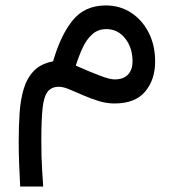

<svg xmlns="http://www.w3.org/2000/svg" viewBox="-20 -370 635 701"><path d="M173.8 -146Q201.2 -241.2 245.4 -295.7Q289.6 -350.1 366.2 -350.1Q418 -350.1 458.5 -323.7Q499 -297.4 522.7 -251.2Q546.4 -205.1 546.4 -145Q546.4 -79.1 510 -35.6Q473.6 7.8 397.5 7.8Q368.7 7.8 339.1 -1.5Q309.6 -10.7 282.5 -22.7Q255.4 -34.7 232.9 -43.9Q210.4 -53.2 195.3 -53.2Q168 -53.2 154.1 -35.4Q140.1 -17.6 135.5 24.9Q130.9 67.4 130.9 142.6Q130.9 175.8 131.6 201.9Q132.3 228 134 253.4Q135.7 278.8 137.7 311H53.7Q51.3 266.1 49.8 226.8Q48.3 187.5 48.3 147.5Q48.3 92.8 51.5 43.5Q54.7 -5.9 66.7 -45.7Q78.6 -85.4 104 -111.6Q129.4 -137.7 173.8 -146ZM463.9 -145.5Q463.9 -195.8 437 -229.7Q410.2 -263.7 368.2 -263.7Q337.9 -263.7 316.9 -244.9Q295.9 -226.1 281.7 -195.6Q267.6 -165 256.8 -130.4Q310.1 -106.9 345.5 -93.5Q380.9 -80.1 398.4 -80.1Q431.2 -80.1 447.5 -97.9Q463.9 -115.7 463.9 -145.5Z"/></svg>

Font: Vazirmatn UI FD
Style: Regular
Weight: 400
Designer: Saber Rastikerdar
Foundry: Saber Rastikerdar
Version: Version 33.003